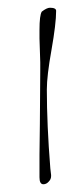

<svg xmlns="http://www.w3.org/2000/svg" viewBox="-20 -405 217 496"><path d="M92 71Q82 71 82 53V-5L83 -85L84 -222V-244L82 -306V-327Q82 -366 88 -375Q101 -385 109 -385Q125 -385 125 -377Q125 -344 113 -276Q101 -209 101 -174Q101 -83 110 30L112 47V50Q112 58 106 64Q100 71 92 71Z"/></svg>

Font: Puppies Play
Style: Regular
Weight: 400
Designer: Robert E. Leuschke
Foundry: Robert E. Leuschke
Version: Version 1.010; ttfautohint (v1.8.3)